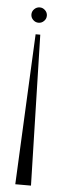

<svg xmlns="http://www.w3.org/2000/svg" viewBox="-51 -579 246 743"><g transform="rotate(5 71.5 -207.0)"><path d="M38.1 138.2 65.9 -446.8H84L99.1 138.2ZM43 -522Q43 -534.2 52 -543Q61 -551.8 73.2 -551.8Q85 -551.8 94 -543Q103 -534.2 103 -522Q103 -509.8 94 -501Q85 -492.2 73.2 -492.2Q61 -492.2 52 -501Q43 -509.8 43 -522Z"/></g></svg>

Font: Bigelow Rules
Style: Regular
Weight: 400
Designer: Astigmatic (AOETI)
Foundry: Astigmatic (AOETI)
Version: Version 1.001